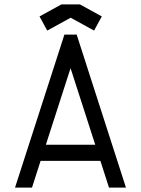

<svg xmlns="http://www.w3.org/2000/svg" viewBox="-20 -853 640 873"><path d="M188.5 -194.8H413.1L300.8 -543ZM164.6 -121.6 125.5 0H48.3L272.9 -695.8H328.6L552.7 0H475.6L436.5 -121.6ZM343.3 -833 442.9 -778.3 407.7 -713.9 301.3 -772.5 194.8 -713.9 159.7 -778.3 259.3 -833Z"/></svg>

Font: Anka/Coder
Style: Regular
Weight: 400
Monospace: yes
Version: Version 001.100